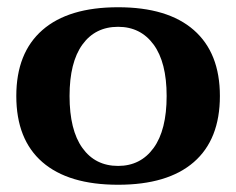

<svg xmlns="http://www.w3.org/2000/svg" viewBox="-20 -500 652 530"><path d="M25 -235Q25 -354 97 -417Q169 -480 306 -480Q443 -480 515 -417Q587 -354 587 -235Q587 -115 515 -52.5Q443 10 306 10Q169 10 97 -52.5Q25 -115 25 -235ZM440 -235Q440 -328 404 -377Q368 -426 306 -426Q243 -426 207.5 -377Q172 -328 172 -235Q172 -141 207.5 -91.5Q243 -42 306 -42Q368 -42 404 -91.5Q440 -141 440 -235Z"/></svg>

Font: Taviraj DemiBold
Style: Regular
Weight: 600
Designer: Katatrad Team
Foundry: CadsonDemak
Version: Version 1.030